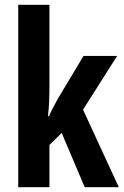

<svg xmlns="http://www.w3.org/2000/svg" viewBox="-20 -780 515 800"><path d="M186 -429V-760H56V0H186V-176L237 -226L333 0H475L326 -323L468 -547H328L222 -370C211 -350 196 -324 184 -296H180C185 -339 186 -383 186 -429Z"/></svg>

Font: Noto Sans Armenian ExtraCondensed
Style: Regular
Weight: 400
Width: 2
Designer: Monotype Design Team
Foundry: Monotype Imaging Inc.
Version: Version 2.008